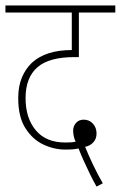

<svg xmlns="http://www.w3.org/2000/svg" viewBox="-20 -642 444 706"><path d="M335 44Q324 25 311.5 -0.5Q299 -26 287.5 -51.5Q276 -77 269 -96Q259 -94 248 -93Q237 -92 220 -92Q179 -92 139.5 -110.5Q100 -129 73.5 -170.5Q47 -212 47 -281Q47 -325 60.5 -357Q74 -389 97 -411Q148 -458 244 -458V-596H0V-622H404V-596H270V-432H253Q161 -432 118 -395Q74 -357 74 -281Q74 -208 111.5 -163Q149 -118 220 -118Q230 -118 239 -118.5Q248 -119 258 -121Q254 -130 251.5 -140Q249 -150 249 -162Q249 -178 259.5 -190Q270 -202 288 -202Q308 -202 321.5 -187.5Q335 -173 335 -151Q335 -132 323.5 -119Q312 -106 293 -102Q306 -70 323 -34.5Q340 1 358 32Z"/></svg>

Font: Noto Sans Devanagari UI Condensed Thin
Style: Regular
Weight: 100
Width: 3
Designer: Jelle Bosma - Monotype Design Team
Foundry: Monotype Imaging Inc.
Version: Version 2.004; ttfautohint (v1.8.4.7-5d5b)